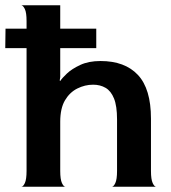

<svg xmlns="http://www.w3.org/2000/svg" viewBox="-36 -710 652 730"><path d="M45 0Q52 0 58.5 -14Q65 -28 65 -60V-630Q65 -662 58.5 -675.5Q52 -689 45 -690H193V-417L191 -404L193 -402Q200 -413 218.5 -430.5Q237 -448 269 -463Q301 -478 346 -478Q439 -478 488.5 -425Q538 -372 538 -259V-60Q538 -28 544.5 -14Q551 0 558 0H389Q396 0 402.5 -14Q409 -28 409 -60V-256Q409 -307 397.5 -335.5Q386 -364 365.5 -376Q345 -388 318 -388Q287 -388 258 -373.5Q229 -359 211 -328.5Q193 -298 193 -247V-60Q193 -28 199.5 -14Q206 0 213 0ZM-16 -527 -15 -601H330V-527Z"/></svg>

Font: Red Rose SemiBold
Style: Regular
Weight: 600
Designer: Jaikishan Patel
Version: Version 2.000